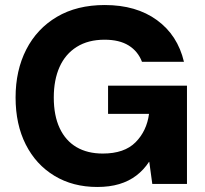

<svg xmlns="http://www.w3.org/2000/svg" viewBox="-20 -732 816 764"><path d="M367 12Q270 12 196.5 -32.5Q123 -77 82.5 -157Q42 -237 42 -344Q42 -452 84.5 -535Q127 -618 206.5 -665Q286 -712 397 -712Q522 -712 604.5 -652Q687 -592 712 -486H545Q529 -528 492 -551Q455 -574 396 -574Q331 -574 285.5 -545.5Q240 -517 217 -465.5Q194 -414 194 -344Q194 -272 217.5 -222Q241 -172 284.5 -146.5Q328 -121 389 -121Q475 -121 519.5 -166Q564 -211 573 -279H410V-391H724V0H586L574 -88H573Q552 -56 522.5 -33.5Q493 -11 454.5 0.5Q416 12 367 12Z"/></svg>

Font: DM Sans 28pt Black
Style: Regular
Weight: 900
Version: Version 4.004;gftools[0.9.30]